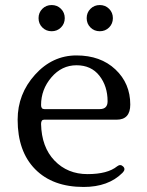

<svg xmlns="http://www.w3.org/2000/svg" viewBox="-20 -731 582 762"><path d="M497 -316Q497 -256 443 -256H155Q143 -256 143 -239Q145 -147 196.5 -93.5Q248 -40 327.5 -40Q407 -40 445 -71Q458 -81 469 -70Q480 -59 466 -45Q410 11 312 11Q189 11 119.5 -59.5Q50 -130 50 -256Q50 -358 119 -434.5Q188 -511 283.5 -511Q379 -511 438 -455.5Q497 -400 497 -316ZM407 -329Q407 -389 374.5 -430.5Q342 -472 283.5 -472Q225 -472 184 -424Q143 -376 143 -314Q143 -298 156 -298H376Q407 -298 407 -329ZM148 -622Q133 -637 133 -659Q133 -681 148 -696Q163 -711 185 -711Q207 -711 222 -696Q237 -681 237 -659Q237 -637 222 -622Q207 -607 185 -607Q163 -607 148 -622ZM339 -622Q324 -637 324 -659Q324 -681 339 -696Q354 -711 376 -711Q398 -711 413 -696Q428 -681 428 -659Q428 -637 413 -622Q398 -607 376 -607Q354 -607 339 -622Z"/></svg>

Font: Lustria
Style: Regular
Weight: 400
Designer: Matthew Desmond
Foundry: Matthew Desmond
Version: Version 001.001; ttfautohint (v1.6)